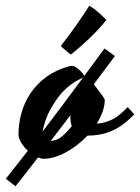

<svg xmlns="http://www.w3.org/2000/svg" viewBox="-130 -523 485 665"><path d="M268.1 -329.1 194.8 -231Q200.7 -223.6 206.8 -215.6Q212.9 -207.5 218.5 -200Q224.1 -192.4 228 -186.5Q231.9 -180.7 232.9 -178.2Q232.9 -157.2 225.3 -136.2Q217.8 -115.2 205.1 -94.7Q234.4 -96.7 259.5 -109.6Q284.7 -122.6 312 -151.9Q316.4 -147.5 323.5 -139.9Q330.6 -132.3 335 -127Q314.5 -105.5 294.7 -91.3Q274.9 -77.1 255.1 -68.8Q235.4 -60.5 214.8 -56.9Q194.3 -53.2 172.9 -53.2Q156.2 -35.6 137.2 -21Q118.2 -6.3 98.4 4.4Q78.6 15.1 59.1 21Q39.6 26.9 22 26.9Q16.6 26.9 11.7 25.6Q6.8 24.4 1.5 22.5Q-20.5 50.8 -40 75.9Q-59.6 101.1 -76.2 122.1L-109.9 96.2Q-91.3 72.8 -72.3 48.6Q-53.2 24.4 -33.7 -1Q-47.9 -14.2 -56.9 -29.5Q-65.9 -44.9 -65.9 -57.1Q-65.9 -94.2 -55.9 -130.9Q-45.9 -167.5 -24.7 -199.5Q-3.4 -231.4 29.5 -255.9Q62.5 -280.3 107.9 -293Q109.4 -293.9 113 -294.4Q116.7 -294.9 119.1 -294.9Q125 -294.9 131.8 -290.8Q138.7 -286.6 144.8 -281Q150.9 -275.4 155.5 -269.5Q160.2 -263.7 162.1 -260.3Q179.7 -284.7 197.3 -308.1Q214.8 -331.5 231.9 -355ZM61 -170.9Q40 -139.6 30.3 -113Q20.5 -86.4 17.6 -67.4Q52.7 -113.3 87.6 -160.2Q122.6 -207 157.7 -254.4Q152.3 -251.5 142.1 -246.6Q131.8 -241.7 118.7 -232.4Q105.5 -223.1 90.6 -208.3Q75.7 -193.4 61 -170.9ZM113.8 -124Q96.2 -100.6 79.3 -78.6Q62.5 -56.6 45.9 -35.2H46.9Q64.9 -35.2 83.3 -49.6Q101.6 -64 118.7 -86.4Q115.2 -94.7 114.5 -102.5Q113.8 -110.4 113.8 -115.2ZM238.8 -454.1Q211.4 -420.4 179.7 -390.1Q147.9 -359.9 115.7 -334Q113.3 -335.4 108.2 -339.4Q103 -343.3 97.7 -348.1Q92.3 -353 87.4 -357.2Q82.5 -361.3 80.6 -363.8Q92.8 -378.9 107.9 -399.4Q123 -419.9 137.2 -440.2Q151.4 -460.4 162.6 -477.3Q173.8 -494.1 178.7 -502.9Q189 -498 198.5 -490.5Q208 -482.9 216.1 -475.6Q224.1 -468.3 230 -462.2Q235.8 -456.1 238.8 -454.1Z"/></svg>

Font: Yesteryear
Style: Regular
Weight: 400
Designer: Astigmatic (AOETI)
Foundry: Astigmatic (AOETI)
Version: Version 1.000